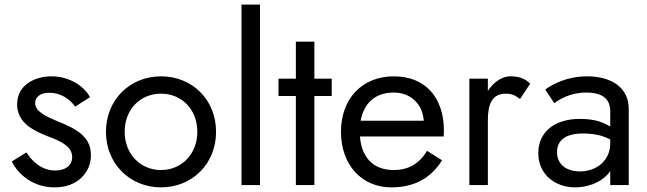

<svg xmlns="http://www.w3.org/2000/svg" viewBox="-20 -800 2798 830"><path d="M94 -141 31 -102C57 -48 122 10 215 10C262 10 301 -3 330 -30C359 -57 373 -90 373 -130C373 -211 308 -244 228 -276C180 -296 132 -318 132 -354C132 -385 160 -399 193 -399C241 -399 280 -374 305 -339L369 -380C342 -431 276 -470 203 -470C128 -470 54 -431 54 -349C54 -268 126 -235 186 -211C239 -191 292 -169 292 -121C292 -85 264 -63 219 -63C162 -63 122 -99 94 -141Z M438 -230C438 -92 542 10 676 10C811 10 914 -92 914 -230C914 -369 811 -470 676 -470C542 -470 438 -369 438 -230ZM519 -230C519 -327 586 -395 676 -395C766 -395 833 -327 833 -230C833 -135 766 -65 676 -65C586 -65 519 -135 519 -230Z M1024 -780V0H1104V-780Z M1184 -460V-385H1259V0H1339V-385H1414V-460H1339V-620H1259V-460Z M1672 10C1771 10 1843 -30 1891 -107L1826 -148C1793 -92 1745 -65 1682 -65C1619 -65 1575 -92 1552 -143C1543 -162 1538 -185 1536 -210H1898C1898 -213 1899 -225 1899 -234C1899 -380 1818 -470 1682 -470C1546 -470 1454 -374 1454 -230C1454 -88 1543 10 1672 10ZM1539 -278C1542 -295 1547 -311 1554 -325C1577 -373 1621 -400 1682 -400C1734 -400 1773 -376 1796 -336C1805 -319 1810 -300 1812 -278Z M2089 -460H2009V0H2089V-280C2089 -346 2105 -395 2166 -395C2193 -395 2207 -388 2228 -372L2272 -438C2248 -463 2219 -470 2186 -470C2165 -470 2144 -462 2123 -445C2110 -435 2099 -422 2089 -407Z M2376 -354C2398 -370 2445 -400 2514 -400C2571 -400 2618 -382 2618 -319V-253C2605 -261 2590 -268 2571 -275C2548 -282 2520 -286 2487 -286C2374 -286 2307 -227 2307 -138C2307 -44 2382 10 2466 10C2517 10 2572 -8 2608 -47C2611 -51 2615 -56 2618 -61V0H2698V-330C2698 -419 2626 -470 2518 -470C2433 -470 2372 -438 2337 -413ZM2388 -142C2388 -192 2423 -223 2500 -223C2528 -223 2554 -220 2579 -213C2592 -209 2605 -204 2618 -197V-180C2618 -107 2560 -59 2487 -59C2429 -59 2388 -89 2388 -142Z"/></svg>

Font: Jost
Style: Regular
Weight: 400
Version: Version 3.710